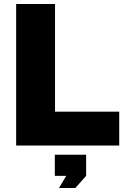

<svg xmlns="http://www.w3.org/2000/svg" viewBox="-20 -730 625 963"><path d="M578 0V-170H256V-710H61V0ZM358 213 412 152V46H255V152H312L276 213Z"/></svg>

Font: Raleway Black
Style: Regular
Weight: 900
Designer: Matt McInerney, Pablo Impallari, Rodrigo Fuenzalida
Foundry: Matt McInerney, Pablo Impallari, Rodrigo Fuenzalida
Version: Version 3.000g; ttfautohint (v1.5) -l 8 -r 28 -G 28 -x 14 -D